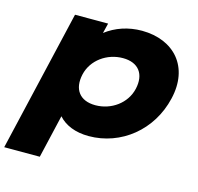

<svg xmlns="http://www.w3.org/2000/svg" viewBox="-154 -787 1150 1115"><g transform="rotate(15 420.5 -230.0)"><path d="M296 -325.7C316.8 -416.8 404 -478.2 499 -478.2C594.1 -478.2 637.6 -416.8 616.8 -325.7C596 -233.7 508.9 -172.3 413.9 -172.3C318.8 -172.3 275.2 -233.7 296 -325.7ZM-33.7 200H180.2L240.6 -59.4C280.2 -14.9 342.6 10.9 422.8 10.9C616.8 10.9 785.1 -123.8 831.7 -324.8C879.2 -524.8 759.4 -659.4 565.3 -660.4C482.2 -660.4 407.9 -634.7 348.5 -589.1L363.4 -649.5H164.4Z"/></g></svg>

Font: Calandify
Style: Semi Bold Italic
Weight: 700
Italic angle: -12°
Designer: Larry Fischer
Foundry: Larry Fischer
Version: Version 1.0; ttfautohint (v1.8.4.7-5d5b)